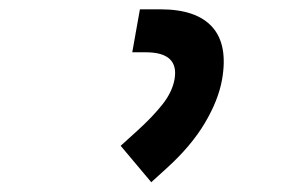

<svg xmlns="http://www.w3.org/2000/svg" viewBox="-20 -713 626 404"><path d="M298.3 -329.6 233.9 -406.2 269 -438Q300.8 -466.8 321.5 -492.9Q342.3 -519 347.2 -545.9Q357.4 -603 286.6 -603H258.3L274.4 -693.4H317.4Q393.6 -693.4 426.8 -656Q460 -618.7 447.3 -545.9Q439.5 -502 410.9 -453.9Q382.3 -405.8 331.1 -359.4Z"/></svg>

Font: Cascadia Code NF
Style: Italic
Weight: 400
Italic angle: -10°
Monospace: yes
Designer: Aaron Bell
Foundry: Saja Typeworks
Version: Version 2404.023; ttfautohint (v1.8.4)